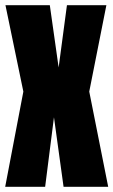

<svg xmlns="http://www.w3.org/2000/svg" viewBox="-20 -720 437 740"><path d="M206 -460 172 -700H1L70 -367L0 0H154L188 -268L225 0H397L324 -367L390 -700H238Z"/></svg>

Font: Queering Heavy
Style: Bold
Weight: 900
Designer: Adam Naccarato
Foundry: adamnac
Version: Version 2.000;hotconv 1.0.109;makeotfexe 2.5.65596